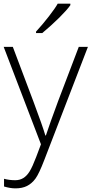

<svg xmlns="http://www.w3.org/2000/svg" viewBox="-20 -786 499 1046"><path d="M0 -530.8H49.8L162.1 -232.9Q213.4 -95.7 227.1 -47.9H230Q250.5 -110.8 296.9 -235.8L409.2 -530.8H459L221.2 85.9Q192.4 161.1 172.9 187.5Q153.3 213.9 127.2 227.1Q101.1 240.2 64 240.2Q36.1 240.2 2 230V188Q30.3 195.8 63 195.8Q87.9 195.8 106.9 184.1Q126 172.4 141.4 147.7Q156.7 123 177 69.6Q197.3 16.1 203.1 0ZM176.3 -613.8Q211.9 -652.3 246.8 -697.5Q281.7 -742.7 294.4 -766.1H363.3V-757.8Q345.7 -732.4 303.5 -690.4Q261.2 -648.4 210.4 -606H176.3Z"/></svg>

Font: Zoram GWeb Light
Style: Regular
Weight: 300
Foundry: Ascender Corporation
Version: Version 1.000